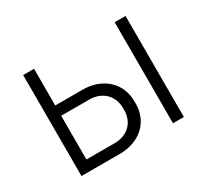

<svg xmlns="http://www.w3.org/2000/svg" viewBox="-110 -688 923 856"><g transform="rotate(-30 351.5 -260.0)"><path d="M88 0H285C389 0 459 -65 459 -159V-172C459 -265 387 -331 285 -331H144V-520H88ZM559 0H615V-520H559ZM144 -53V-278H289C354 -278 400 -234 400 -171V-160C400 -96 356 -53 289 -53Z"/></g></svg>

Font: Fixel Text Light
Style: Regular
Weight: 300
Width: 4
Designer: AlfaBravo + MacPaw
Foundry: Kyrylo Tkachov, Marchela Mozhyna, Serhii Makarenko, Maria Weinstein, Zakhar Kryvoshyya
Version: Version 1.211